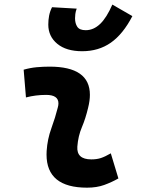

<svg xmlns="http://www.w3.org/2000/svg" viewBox="-20 -823 626 852"><path d="M471.7 -142.6 505.4 -31.2Q475.6 -14.2 442.4 -2.2Q409.2 9.8 366.2 9.8Q186.5 9.8 186.5 -137.2Q186.5 -145 187 -153.3Q190.4 -205.6 208 -253.9Q225.6 -302.2 236.3 -345.2Q239.3 -355.5 239.3 -364.3Q239.3 -401.9 184.6 -401.9Q138.2 -401.9 95.2 -390.6L85 -513.7Q113.8 -522 142.6 -524.7Q171.4 -527.3 200.2 -527.3Q378.9 -527.3 378.9 -402.3Q378.9 -376.5 371.1 -345.2Q359.9 -297.4 343.3 -258.3Q326.7 -219.2 323.2 -172.4Q319.3 -115.7 385.3 -115.7Q409.7 -115.7 428 -121.8Q446.3 -127.9 471.7 -142.6ZM344.7 -595.7Q273.9 -595.7 234.1 -628.7Q194.3 -661.6 194.3 -713.9Q194.3 -734.4 198 -753.7Q201.7 -772.9 210.9 -791L320.3 -784.7Q315.4 -771 314.2 -760.3Q313 -749.5 313 -741.7Q313 -719.2 323 -704.1Q333 -689 360.4 -689Q395 -689 424.1 -716.6Q453.1 -744.1 478.5 -802.7L567.4 -751.5Q525.9 -671.4 471.7 -633.5Q417.5 -595.7 344.7 -595.7Z"/></svg>

Font: CaskaydiaCove NF
Style: Bold Italic
Weight: 700
Italic angle: -10°
Designer: Aaron Bell
Foundry: Saja Typeworks
Version: Version 2111.001; VTT 6.35;Nerd Fonts 3.2.1